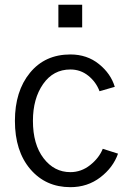

<svg xmlns="http://www.w3.org/2000/svg" viewBox="-20 -773 542 811"><path d="M226.6 -657.2V-752.9H327.1V-657.2ZM43 -262.7Q43 -387.7 106.4 -465.3Q169.9 -543 277.3 -543Q347.7 -543 397.9 -502.4Q448.2 -461.9 464.8 -406.2L400.4 -387.7Q385.7 -426.8 353 -453.1Q320.3 -479.5 277.3 -479.5Q205.1 -479.5 162.1 -418Q119.1 -356.4 119.1 -262.7Q119.1 -163.1 164.1 -104.5Q209 -45.9 277.3 -45.9Q323.2 -45.9 360.8 -75.7Q398.4 -105.5 414.1 -144.5L478.5 -124Q458 -65.4 403.8 -23.9Q349.6 17.6 277.3 17.6Q172.9 17.6 107.9 -58.6Q43 -134.8 43 -262.7Z"/></svg>

Font: Gothic A1
Style: Regular
Weight: 400
Designer: HanYang I&C Co.,Ltd.
Foundry: HanYang I&C Co.,Ltd.
Version: Version 2.50